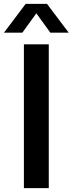

<svg xmlns="http://www.w3.org/2000/svg" viewBox="-56 -968 373 988"><path d="M67 0V-740H195V0ZM-35.5 -800 76 -948H186L297.5 -800H203L131 -899.5L59 -800Z"/></svg>

Font: Encode Sans SmCnd SmBold
Style: Regular
Weight: 600
Width: 4
Designer: Multiple Designers
Foundry: Impallari Type
Version: Version 3.002; ttfautohint (v1.8.3) -l 8 -r 50 -G 200 -x 14 